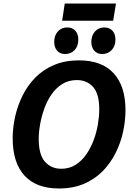

<svg xmlns="http://www.w3.org/2000/svg" viewBox="-20 -1059 757 1091"><path d="M315 12Q186 12 119 -61.5Q52 -135 52 -273Q52 -334 66 -396.5Q80 -459 108.5 -516.5Q137 -574 181.5 -619Q226 -664 288 -690Q350 -716 429 -716Q558 -716 625.5 -643Q693 -570 693 -433Q693 -373 679.5 -310.5Q666 -248 637 -190Q608 -132 563.5 -86.5Q519 -41 457 -14.5Q395 12 315 12ZM328 -100Q374 -100 409.5 -122.5Q445 -145 470.5 -182Q496 -219 512.5 -263.5Q529 -308 536.5 -353.5Q544 -399 544 -437Q544 -526 509 -565Q474 -604 417 -604Q370 -604 334.5 -582Q299 -560 273.5 -523.5Q248 -487 232 -442.5Q216 -398 208 -353Q200 -308 200 -270Q200 -180 235.5 -140Q271 -100 328 -100ZM350 -752Q321 -752 304.5 -771Q288 -790 288 -821Q288 -857 308.5 -880Q329 -903 362 -903Q391 -903 408 -884.5Q425 -866 425 -834Q425 -797 404 -774.5Q383 -752 350 -752ZM561 -752Q532 -752 515.5 -771Q499 -790 499 -821Q499 -857 519.5 -880Q540 -903 573 -903Q602 -903 619 -884.5Q636 -866 636 -834Q636 -797 614.5 -774.5Q593 -752 561 -752ZM639 -1039 623 -941H333L348 -1039Z"/></svg>

Font: Bitter
Style: Bold Italic
Weight: 700
Italic angle: -9°
Designer: Sol Matas, and Bitter project Authors
Foundry: Sol Matas
Version: Version 2.001